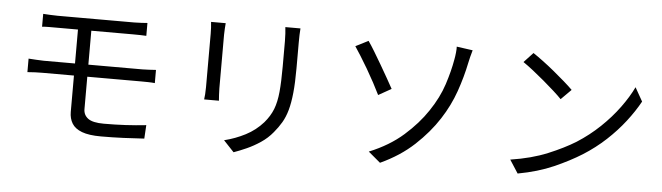

<svg xmlns="http://www.w3.org/2000/svg" viewBox="-49 -953 4098 1189"><g transform="rotate(5 2000.0 -359.0)"><path d="M115 -426Q135 -425 162.5 -423Q190 -421 209 -421H404V-632H271Q246 -632 223.5 -632Q201 -632 181 -630V-710Q201 -709 223.5 -707.5Q246 -706 271 -706Q289 -706 325.5 -706Q362 -706 409.5 -706Q457 -706 508 -706Q559 -706 606.5 -706Q654 -706 691.5 -706Q729 -706 747 -706Q771 -706 792 -707.5Q813 -709 829 -710V-630Q811 -631 792 -631.5Q773 -632 747 -632H487V-421H824Q840 -421 865.5 -422.5Q891 -424 907 -425V-343Q890 -345 866.5 -345.5Q843 -346 826 -346H487V-145Q487 -108 516 -86.5Q545 -65 614 -65Q685 -65 749 -68.5Q813 -72 877 -79L872 5Q814 9 744 12Q674 15 603 15Q528 15 484.5 -1.5Q441 -18 422.5 -48.5Q404 -79 404 -120V-346H209Q190 -346 163 -345Q136 -344 115 -342Z M1776 -759Q1773 -722 1773 -672Q1773 -652 1773 -621Q1773 -590 1773 -559.5Q1773 -529 1773 -510Q1773 -420 1766.5 -357Q1760 -294 1747.5 -249.5Q1735 -205 1715 -171Q1695 -137 1668 -105Q1636 -66 1594 -38Q1552 -10 1509.5 9Q1467 28 1430 41L1365 -28Q1434 -45 1496 -77Q1558 -109 1604 -161Q1640 -203 1657.5 -248Q1675 -293 1681 -356.5Q1687 -420 1687 -514Q1687 -533 1687 -563.5Q1687 -594 1687 -624.5Q1687 -655 1687 -672Q1687 -698 1685.5 -719Q1684 -740 1682 -759ZM1312 -751Q1311 -737 1309.5 -717Q1308 -697 1308 -679Q1308 -670 1308 -637.5Q1308 -605 1308 -561Q1308 -517 1308 -472Q1308 -427 1308 -392.5Q1308 -358 1308 -345Q1308 -326 1309.5 -304.5Q1311 -283 1312 -269H1220Q1222 -280 1223.5 -302Q1225 -324 1225 -346Q1225 -359 1225 -393.5Q1225 -428 1225 -472.5Q1225 -517 1225 -561Q1225 -605 1225 -637.5Q1225 -670 1225 -679Q1225 -693 1224 -715Q1223 -737 1221 -751Z M2264 -36Q2389 -87 2475.5 -163.5Q2562 -240 2617 -323Q2675 -409 2702.5 -494Q2730 -579 2742 -649Q2746 -669 2748.5 -693.5Q2751 -718 2750 -731L2850 -717Q2844 -698 2838.5 -675Q2833 -652 2830 -638Q2812 -549 2780 -457.5Q2748 -366 2693 -281Q2635 -191 2548 -110Q2461 -29 2339 27ZM2203 -719Q2220 -695 2243 -657Q2266 -619 2290.5 -577Q2315 -535 2336.5 -497Q2358 -459 2371 -435L2291 -390Q2275 -423 2253 -464Q2231 -505 2207 -546Q2183 -587 2161 -622Q2139 -657 2124 -679Z M3227 -733Q3254 -715 3289 -689Q3324 -663 3360.5 -633Q3397 -603 3429 -575Q3461 -547 3482 -526L3419 -463Q3400 -483 3369.5 -510.5Q3339 -538 3303.5 -568Q3268 -598 3233 -625.5Q3198 -653 3170 -672ZM3141 -63Q3272 -83 3371 -124Q3470 -165 3541 -209Q3618 -258 3683 -320Q3748 -382 3797 -449Q3846 -516 3875 -577L3923 -492Q3889 -430 3839.5 -366Q3790 -302 3726.5 -243Q3663 -184 3587 -136Q3512 -89 3415.5 -46.5Q3319 -4 3194 19Z"/></g></svg>

Font: Go Noto Current
Style: Regular
Weight: 400
Designer: Monotype Design Team
Foundry: Monotype Imaging Inc.
Version: Version 2.007; ttfautohint (v1.8) -l 8 -r 50 -G 200 -x 14 -D